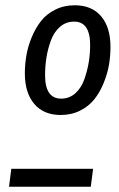

<svg xmlns="http://www.w3.org/2000/svg" viewBox="-20 -708 452 728"><path d="M263.2 -688Q328.1 -688 363.5 -646.2Q398.9 -604.5 398.9 -529.8Q398.9 -495.6 393.1 -461.7Q387.2 -427.7 373 -393.1Q358.9 -358.4 337.9 -331.8Q316.9 -305.2 283.9 -288.6Q251 -272 210 -272Q145.5 -272 109.9 -314Q74.2 -356 74.2 -430.2Q74.2 -463.9 80.1 -498Q85.9 -532.2 100.3 -566.9Q114.7 -601.6 135.5 -628.2Q156.2 -654.8 189.5 -671.4Q222.7 -688 263.2 -688ZM261.2 -626Q230 -626 207.3 -606.2Q184.6 -586.4 172.9 -554.2Q161.1 -522 156 -489.3Q150.9 -456.5 150.9 -422.9Q150.9 -334 211.9 -334Q243.2 -334 265.9 -354.5Q288.6 -375 300 -408Q311.5 -440.9 316.7 -473.1Q321.8 -505.4 321.8 -537.1Q321.8 -626 261.2 -626ZM14.2 0 22.9 -67.9H333L324.2 0Z"/></svg>

Font: Fira Sans Compressed Book
Style: Italic
Weight: 350
Width: 3
Italic angle: -8°
Designer: Carrois Corporate & Edenspiekermann AG
Foundry: Carrois Corporate GbR & Edenspiekermann AG
Version: Version 4.203;PS 004.203;hotconv 1.0.88;makeotf.lib2.5.64775